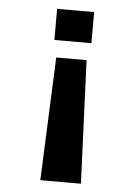

<svg xmlns="http://www.w3.org/2000/svg" viewBox="-50 -538 521 744"><g transform="rotate(5 210.5 -165.5)"><path d="M135 168 155 -311H273L293 168ZM142 -378V-499H286V-378Z"/></g></svg>

Font: Maven Pro ExtraBold
Style: Regular
Weight: 800
Designer: Joe Prince
Foundry: Joe Prince
Version: Version 2.100